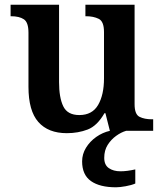

<svg xmlns="http://www.w3.org/2000/svg" viewBox="-20 -556 695 816"><path d="M264 10Q185 10 143 -37.5Q101 -85 101 -187V-417Q101 -461 81.5 -474Q62 -487 27 -487H25V-536H231V-207Q231 -141 249 -104Q267 -67 317 -67Q372 -67 397 -110Q422 -153 422 -223V-420Q422 -465 399.5 -476Q377 -487 346 -487H343V-536H552V-113Q552 -70 573 -59.5Q594 -49 625 -49H631V0H447L428 -75H424Q393 -21 352.5 -5.5Q312 10 264 10ZM473 240Q404 240 366.5 213.5Q329 187 329 130Q329 99 345.5 72Q362 45 389 26Q416 7 447 0H516Q495 6 473.5 21.5Q452 37 437.5 60Q423 83 423 115Q423 145 442.5 158.5Q462 172 492 172Q506 172 521.5 170Q537 168 555 164V224Q539 231 514 235.5Q489 240 473 240Z"/></svg>

Font: Noto Serif Vithkuqi SemiBold
Style: Regular
Weight: 600
Version: Version 1.005